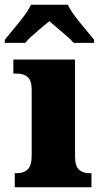

<svg xmlns="http://www.w3.org/2000/svg" viewBox="-51 -786 424 806"><path d="M11 0V-59H22Q49 -59 65.5 -75Q82 -91 82 -133V-410Q82 -448 65 -462.5Q48 -477 22 -477H5V-536H264V-130Q264 -89 280.5 -74Q297 -59 323 -59H333V0ZM-31 -619Q-16 -638 6 -664Q28 -690 48.5 -717Q69 -744 79 -766H234Q244 -744 264.5 -717Q285 -690 307 -664Q329 -638 344 -619V-606H258Q250 -616 231 -633Q212 -650 191 -667.5Q170 -685 156 -697Q141 -685 121 -668Q101 -651 82.5 -634.5Q64 -618 55 -606H-31Z"/></svg>

Font: Noto Serif Lao SemiCondensed Black
Style: Regular
Weight: 900
Width: 4
Designer: Monotype Design Team
Foundry: Monotype Imaging Inc.
Version: Version 2.003; ttfautohint (v1.8.4.7-5d5b)